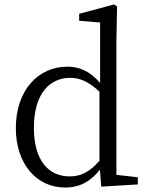

<svg xmlns="http://www.w3.org/2000/svg" viewBox="-20 -827 657 861"><path d="M426 -106C381 -55 343 -36 292 -36C201 -36 132 -103 132 -254C132 -412 207 -478 295 -478C335 -478 376 -463 426 -416ZM502 -43V-645L505 -798L491 -807L335 -765V-734L429 -726V-455C382 -510 332 -528 283 -528C149 -528 51 -420 51 -252C51 -96 141 14 272 14C339 14 388 -15 428 -66L434 10L598 0V-32Z"/></svg>

Font: Source Han Serif AKR9
Style: Regular
Weight: 400
Designer: Ryoko NISHIZUKA 西塚涼子 (kana & ideographs); Frank Grießhammer (Latin, Greek & Cyrillic); Sandoll Communications 산돌커뮤니케이션, 
Foundry: Adobe Systems Incorporated
Version: Version 1.005;hotconv 1.0.107;makeotfexe 2.5.65593